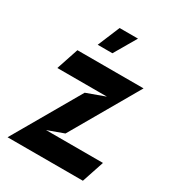

<svg xmlns="http://www.w3.org/2000/svg" viewBox="-173 -797 817 905"><g transform="rotate(30 235.0 -345.0)"><path d="M210 -700 160 -580H240L310 -700ZM90 -510 50 -390H320L219.8 -353.5L10 10H420L460 -110H150L237.6 -141.8L450 -510Z"/></g></svg>

Font: Abibas
Style: Medium
Weight: 500
Version: Version 0.3